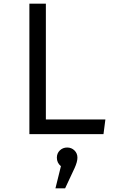

<svg xmlns="http://www.w3.org/2000/svg" viewBox="-20 -726 655 1039"><path d="M139 0V-706.2H228.2V-79.5H550.3L540 0ZM343.6 72.3Q366.7 72.3 382.8 87.9Q399 103.6 399 127.2Q399 149.7 383.6 183.6L332.3 293.3H280L309.7 173.3Q287.7 155.4 287.7 127.2Q287.7 103.6 303.8 87.9Q320 72.3 343.6 72.3Z"/></svg>

Font: FiraCode Nerd Font Mono
Style: Regular
Weight: 400
Monospace: yes
Designer: Carrois Corporate, Edenspiekermann AG, Nikita Prokopov
Foundry: Carrois Corporate, Edenspiekermann AG, Nikita Prokopov
Version: Version 6.002;Nerd Fonts 3.4.0